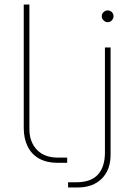

<svg xmlns="http://www.w3.org/2000/svg" viewBox="-20 -720 607 849"><path d="M235 0Q187 0 153.5 -18.5Q120 -37 102.5 -72Q85 -107 85 -154V-700H110V-149Q110 -93 143 -58Q176 -23 237 -23H277V0ZM281 109V86H317Q382 86 413 52Q444 18 444 -46V-510H469V-36Q469 31 430 70Q391 109 323 109ZM456 -622Q446 -622 438 -630Q430 -638 430 -648Q430 -659 438 -666.5Q446 -674 456 -674Q467 -674 474.5 -666.5Q482 -659 482 -648Q482 -638 474.5 -630Q467 -622 456 -622Z"/></svg>

Font: MuseoModerno Thin Thin
Style: Regular
Weight: 250
Version: Version 1.003